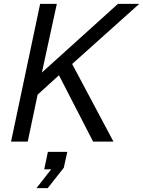

<svg xmlns="http://www.w3.org/2000/svg" viewBox="-20 -730 738 990"><path d="M37 0 187 -710H273L196 -356L588 -710H698L352 -400L565 0H460L284 -342L174 -242L123 0ZM168 240 244 143H208L227 53H327L309 135L226 240Z"/></svg>

Font: Geist Regular
Style: Italic
Weight: 400
Italic angle: -12°
Designer: Basement.studio, Andrés Briganti, Mateo Zaragoza
Foundry: Basement.studio, Vercel, Andrés Briganti, Guido Ferreyra, Mateo Zaragoza
Version: Version 1.500; ttfautohint (v1.8.4.7-5d5b)